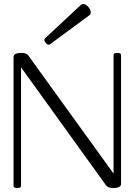

<svg xmlns="http://www.w3.org/2000/svg" viewBox="-20 -943 684 975"><path d="M227.1 -715.8Q219.7 -715.8 212.4 -725.1Q205.1 -734.4 205.1 -740.2Q205.1 -744.6 209.5 -749L390.6 -918Q395.5 -922.9 402.3 -922.9Q416.5 -922.9 430.7 -905.3Q440.9 -891.6 440.9 -879.9Q440.9 -870.6 434.1 -865.7L234.9 -718.8Q230.5 -715.8 227.1 -715.8ZM555.7 11.7Q528.3 11.7 519.5 -0.5L86.9 -601.1V2Q86.9 11.7 67.9 11.7Q48.8 11.7 48.8 2V-652.3Q48.8 -674.3 87.9 -674.3Q114.7 -674.3 123.5 -661.6L556.6 -61.5V-664.1Q556.6 -674.3 575.7 -674.3Q594.7 -674.3 594.7 -664.1V-9.8Q594.7 11.7 555.7 11.7Z"/></svg>

Font: Gayathri Thin
Style: Regular
Weight: 100
Designer: Binoy Dominic <binoy.domenic@gmail.com>
Foundry: SMC
Version: Version 1.000